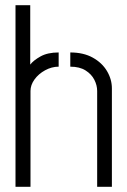

<svg xmlns="http://www.w3.org/2000/svg" viewBox="-20 -722 491 743"><path d="M40 1V-702H97V-472Q109 -488 136.5 -503.5Q164 -519 207 -519V-464Q180 -464 154.5 -450Q129 -436 113.5 -414.5Q98 -393 98 -370V1ZM356 1V-370Q356 -392 345 -413.5Q334 -435 311 -449.5Q288 -464 252 -464V-519Q303 -519 339 -499Q375 -479 394 -447Q413 -415 413 -380V1Z"/></svg>

Font: Stick No Bills ExtraLight Light
Style: Regular
Weight: 300
Version: Version 2.000